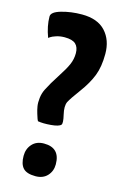

<svg xmlns="http://www.w3.org/2000/svg" viewBox="-112 -760 519 818"><g transform="rotate(15 147.0 -351.5)"><path d="M145 -710Q214 -710 249 -672Q284 -634 284 -573Q284 -516 268.5 -476.5Q253 -437 221.5 -394.5Q190 -352 180 -333Q171 -313 179.5 -277.5Q188 -242 182 -234Q173 -224 138.5 -221Q104 -218 81 -222Q79 -225 77 -230.5Q75 -236 70 -252Q65 -268 62.5 -283.5Q60 -299 62.5 -320Q65 -341 74 -359Q90 -391 115.5 -430Q141 -469 151.5 -493Q162 -517 162 -543Q162 -570 147.5 -583.5Q133 -597 99 -597Q79 -597 62 -591.5Q45 -586 38 -581L31 -576Q13 -624 13 -666Q13 -686 55 -698Q97 -710 145 -710ZM60 -64Q60 -95 79 -116Q98 -137 131 -137Q202 -137 202 -64Q202 -34 183 -13.5Q164 7 131 7Q92 7 76 -10.5Q60 -28 60 -64Z"/></g></svg>

Font: Yanone Kaffeesatz Bold
Style: Regular
Weight: 700
Designer: Yanone (Cyrillic: Daniel Pouzeot)
Foundry: Yanone
Version: Version 1.003;PS 001.003;hotconv 1.0.88;makeotf.lib2.5.64775